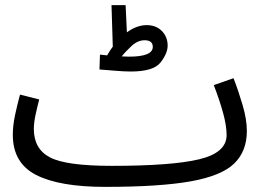

<svg xmlns="http://www.w3.org/2000/svg" viewBox="-20 -708 1033 749"><path d="M390 21Q603 21 723.5 -0.5Q844 -22 893.5 -70Q943 -118 943 -197Q943 -242 926.5 -298Q910 -354 891 -403L814 -376Q836 -319 850 -268.5Q864 -218 864 -181Q864 -112 756.5 -86.5Q649 -61 416 -61ZM390 21 436 -11 416 -61Q238 -61 175 -94Q112 -127 112 -205Q112 -230 119.5 -264Q127 -298 133 -320L58 -339Q48 -302 39 -260.5Q30 -219 30 -182Q30 -72 121 -25.5Q212 21 390 21ZM634 -530Q634 -564 611.5 -587Q589 -610 552 -610Q514 -610 475 -582L470 -688H415L420 -526Q408 -510 398 -492Q384 -493 370 -495L368 -437Q384 -436 423.5 -432.5Q463 -429 490 -429Q579 -429 606.5 -464.5Q634 -500 634 -530ZM544 -551Q576 -551 576 -525Q576 -487 483 -487Q471 -487 455 -488Q468 -505 492.5 -528Q517 -551 544 -551Z"/></svg>

Font: Noto Sans Arabic UI
Style: Regular
Weight: 400
Designer: Nadine Chahine - Monotype Design Team
Foundry: Monotype Imaging Inc.
Version: Version 1.900